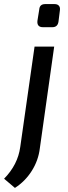

<svg xmlns="http://www.w3.org/2000/svg" viewBox="-64 -716 335 939"><path d="M157 -696H203Q217 -696 224 -688Q231 -680 229 -666L222 -610Q218 -583 192 -583H146Q116 -583 119 -614L128 -670Q130 -696 157 -696ZM201 -488 131 8Q124 68 91.5 119.5Q59 171 9 203L-44 158Q23 90 35 3L105 -488Z"/></svg>

Font: Exo 2.0 Medium
Style: Italic
Weight: 500
Italic angle: -8°
Designer: Natanael Gama
Version: Version 1.001;PS 001.001;hotconv 1.0.70;makeotf.lib2.5.58329